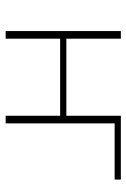

<svg xmlns="http://www.w3.org/2000/svg" viewBox="96 -544 448 680"><g transform="rotate(90 320.0 -204.0)"><path d="M616 -386H417V0H390V-193H117V0H90V-408H117V-215H390V-408H616Z"/></g></svg>

Font: Ysabeau Infant Extralight
Style: Regular
Weight: 200
Designer: Christian Thalmann (Catharsis Fonts)
Version: Version 0.003